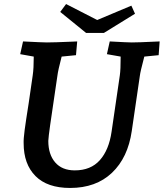

<svg xmlns="http://www.w3.org/2000/svg" viewBox="-20 -915 810 950"><path d="M97 -206Q96 -227 102 -272Q108 -317 122 -405L142 -543Q147 -577 147 -635L80 -647L94 -710Q192 -705 212 -705Q247 -705 339 -709L362 -710L356 -642L285 -635Q267 -566 264 -540L255 -479Q236 -352 228 -295Q220 -238 219 -218Q219 -151 253 -111.5Q287 -72 350 -72Q429 -72 474 -122.5Q519 -173 532 -263L573 -543Q577 -570 577 -635L509 -647L523 -710Q613 -705 632 -705Q664 -705 746 -709L770 -710L765 -642L694 -635Q674 -559 672 -540L632 -267Q613 -135 534 -60Q455 15 327 15Q214 15 155.5 -44Q97 -103 97 -206ZM461 -816 630 -887 648 -847 494 -752H406L278 -856L307 -895Z"/></svg>

Font: Andada Pro
Style: Bold Italic
Weight: 700
Italic angle: -7°
Designer: Carolina Giovagnoli
Foundry: Huerta Tipografica
Version: Version 3.005; ttfautohint (v1.8.4)